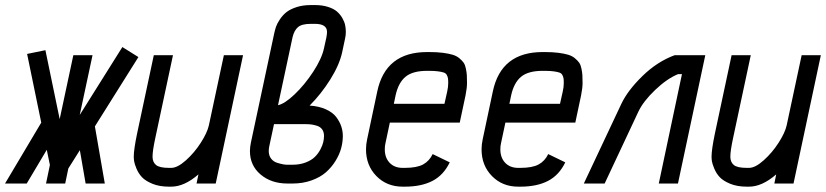

<svg xmlns="http://www.w3.org/2000/svg" viewBox="-46 -715 3218 748"><path d="M-26.4 0 114.7 -237.3 59.6 -504.9 130.9 -519.5 186.5 -251 239.7 -500H314.5L264.6 -267.1L430.7 -531.7L493.2 -492.7L323.7 -222.7L362.3 0H287.6L265.1 -129.9L220.2 -58.6L208 0H135.7H133.3L148.4 -72.3L136.2 -131.3L58.1 0Z M612.3 12.2Q575.2 12.2 547.9 1Q520.5 -10.3 507.1 -24.7Q493.7 -39.1 485.8 -57.9Q478 -76.7 476.6 -86.7Q475.1 -96.7 475.1 -104.5Q475.1 -131.8 487.8 -193.4L553.2 -500H627.9L559.1 -177.7Q548.3 -127.9 548.3 -104.5Q548.3 -83.5 561.8 -72.3Q575.2 -61 612.3 -61H621.1Q645.5 -61 678.5 -90.6Q711.4 -120.1 736.3 -158.9Q761.2 -197.8 767.6 -226.1L826.2 -500H900.9L794.4 0H719.7L727.1 -35.6Q671.9 12.2 621.1 12.2Z M1228 -590.8Q1228 -622.1 1180.7 -622.1H1165Q1129.9 -622.1 1115 -609.4Q1100.1 -596.7 1093.8 -570.3L1037.1 -305.2Q1063 -310.5 1101.8 -347.4Q1140.6 -384.3 1174.1 -435.3Q1207.5 -486.3 1216.3 -527.3L1225.6 -569.3Q1228 -583 1228 -590.8ZM1216.3 -185.1Q1216.3 -200.7 1209.2 -210.7Q1202.1 -220.7 1189.2 -224.9Q1176.3 -229 1165.8 -230.2Q1155.3 -231.4 1141.6 -231.4H1021.5L1002.9 -144.5Q1001 -135.3 1001 -126.5Q1001 -108.9 1010.3 -96.9Q1019.5 -85 1034.2 -80.6Q1048.8 -76.2 1057.6 -74.7Q1066.4 -73.2 1074.2 -73.2H1093.3Q1122.1 -73.2 1144.8 -82Q1167.5 -90.8 1180.4 -103.5Q1193.4 -116.2 1201.9 -132.3Q1210.4 -148.4 1213.4 -161.4Q1216.3 -174.3 1216.3 -185.1ZM1289.6 -185.1Q1289.6 -161.6 1283 -137.2Q1276.4 -112.8 1261 -87.9Q1245.6 -63 1223.6 -43.7Q1201.7 -24.4 1167.7 -12.2Q1133.8 0 1093.3 0H1074.2Q1010.7 0 969.2 -35.2Q927.7 -70.3 927.7 -126.5Q927.7 -141.6 931.6 -160.2L1022.5 -585.9Q1025.4 -599.1 1029.3 -610.8Q1033.2 -622.6 1043.9 -638.9Q1054.7 -655.3 1069.1 -667Q1083.5 -678.7 1108.4 -687Q1133.3 -695.3 1165 -695.3H1180.7Q1209.5 -695.3 1231.7 -688.2Q1253.9 -681.2 1266.6 -670.2Q1279.3 -659.2 1287.6 -644.8Q1295.9 -630.4 1298.6 -617.2Q1301.3 -604 1301.3 -590.8Q1301.3 -576.7 1298.3 -564.5L1287.1 -511.7Q1276.4 -462.4 1241 -405.8Q1205.6 -349.1 1160.2 -303.7Q1196.8 -301.3 1223.6 -289.1Q1250.5 -276.9 1263.9 -259Q1277.3 -241.2 1283.4 -222.9Q1289.6 -204.6 1289.6 -185.1Z M1626.5 -512.2Q1656.2 -512.2 1679.2 -509.3Q1702.1 -506.3 1717.5 -501.7Q1732.9 -497.1 1743.7 -488Q1754.4 -479 1760.3 -470.7Q1766.1 -462.4 1769 -447.8Q1772 -433.1 1772.7 -421.9Q1773.4 -410.6 1773.4 -391.6Q1773.4 -372.6 1767.6 -343.3L1745.1 -237.3H1472.7L1455.6 -156.7Q1453.1 -146.5 1453.1 -133.3Q1453.1 -100.6 1471.9 -80.8Q1490.7 -61 1522.5 -61H1531.2Q1577.6 -61 1602.1 -74.2Q1626.5 -87.4 1639.6 -114.7L1706.1 -82.5Q1682.1 -32.7 1638.9 -10.3Q1595.7 12.2 1531.2 12.2H1522.5Q1460.9 12.2 1420.4 -29.1Q1379.9 -70.3 1379.9 -133.3Q1379.9 -152.3 1384.3 -172.4L1423.8 -358.9Q1456.1 -512.2 1617.7 -512.2ZM1488.3 -310.5H1685.5L1696.3 -358.9Q1700.2 -376 1700.2 -391.6Q1700.2 -403.8 1699.2 -409.9Q1698.2 -416 1694.6 -422.9Q1690.9 -429.7 1682.9 -432.4Q1674.8 -435.1 1661.1 -437Q1647.5 -439 1626.5 -439H1617.7Q1561.5 -439 1533.7 -415.8Q1505.9 -392.6 1495.1 -343.3Z M2076.7 -512.2Q2106.4 -512.2 2129.4 -509.3Q2152.3 -506.3 2167.7 -501.7Q2183.1 -497.1 2193.8 -488Q2204.6 -479 2210.4 -470.7Q2216.3 -462.4 2219.2 -447.8Q2222.2 -433.1 2222.9 -421.9Q2223.6 -410.6 2223.6 -391.6Q2223.6 -372.6 2217.8 -343.3L2195.3 -237.3H1922.9L1905.8 -156.7Q1903.3 -146.5 1903.3 -133.3Q1903.3 -100.6 1922.1 -80.8Q1940.9 -61 1972.7 -61H1981.4Q2027.8 -61 2052.2 -74.2Q2076.7 -87.4 2089.8 -114.7L2156.2 -82.5Q2132.3 -32.7 2089.1 -10.3Q2045.9 12.2 1981.4 12.2H1972.7Q1911.1 12.2 1870.6 -29.1Q1830.1 -70.3 1830.1 -133.3Q1830.1 -152.3 1834.5 -172.4L1874 -358.9Q1906.2 -512.2 2067.9 -512.2ZM1938.5 -310.5H2135.7L2146.5 -358.9Q2150.4 -376 2150.4 -391.6Q2150.4 -403.8 2149.4 -409.9Q2148.4 -416 2144.8 -422.9Q2141.1 -429.7 2133.1 -432.4Q2125 -435.1 2111.3 -437Q2097.7 -439 2076.7 -439H2067.9Q2011.7 -439 1983.9 -415.8Q1956.1 -392.6 1945.3 -343.3Z M2374.5 -310.1Q2399.4 -362.8 2457 -418.9Q2514.6 -475.1 2582.5 -500H2701.7L2595.2 0H2520.5L2610.8 -426.3H2595.7Q2552.7 -408.7 2506.3 -364.5Q2460 -320.3 2440.9 -279.8L2309.6 0H2228.5Z M2863.3 12.2Q2826.2 12.2 2798.8 1Q2771.5 -10.3 2758.1 -24.7Q2744.6 -39.1 2736.8 -57.9Q2729 -76.7 2727.5 -86.7Q2726.1 -96.7 2726.1 -104.5Q2726.1 -131.8 2738.8 -193.4L2804.2 -500H2878.9L2810.1 -177.7Q2799.3 -127.9 2799.3 -104.5Q2799.3 -83.5 2812.7 -72.3Q2826.2 -61 2863.3 -61H2872.1Q2896.5 -61 2929.4 -90.6Q2962.4 -120.1 2987.3 -158.9Q3012.2 -197.8 3018.6 -226.1L3077.1 -500H3151.9L3045.4 0H2970.7L2978 -35.6Q2922.9 12.2 2872.1 12.2Z"/></svg>

Font: Anka/Coder Narrow
Style: Italic
Weight: 400
Width: 3
Italic angle: -12°
Monospace: yes
Version: Version 001.100